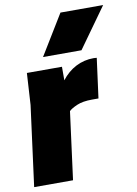

<svg xmlns="http://www.w3.org/2000/svg" viewBox="-87 -838 640 895"><g transform="rotate(-10 232.5 -390.0)"><path d="M465 -780 329 -590H147L263 -780ZM378 -544Q388 -544 393 -543L368 -355H338Q293 -355 265.5 -343Q238 -331 227 -320L185 0H1L51 -380L60 -530H226V-466Q255 -504 294 -524Q333 -544 378 -544Z"/></g></svg>

Font: Tanohe Sans Black
Style: Italic
Weight: 900
Designer: Village Type and Design LLC & Cristiano Sobral
Foundry: Cooper Hewitt Smithsonian Design Museum
Version: Version 1.00;January 12, 2020;FontCreator 12.0.0.2547 64-bit